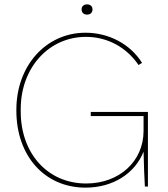

<svg xmlns="http://www.w3.org/2000/svg" viewBox="-20 -855 771 880"><path d="M379 -788C394 -788 404 -797 404 -812C404 -826 394 -835 379 -835C364 -835 354 -826 354 -812C354 -797 364 -788 379 -788ZM372 5C499 5 599 -61 638 -160C639 -100 642 -37 644 0H658V-342H396V-323H638V-255C638 -116 527 -14 375 -14C199 -14 75 -151 75 -344V-355C75 -544 203 -686 374 -686C472 -686 559 -639 615 -557L631 -567C577 -653 479 -705 372 -705C191 -705 55 -554 55 -352V-348C55 -140 185 5 372 5Z"/></svg>

Font: Fixel Display Thin
Style: Regular
Weight: 100
Designer: AlfaBravo + MacPaw
Foundry: Kyrylo Tkachov, Marchela Mozhyna, Serhii Makarenko, Maria Weinstein, Zakhar Kryvoshyya
Version: Version 1.211